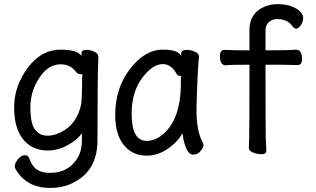

<svg xmlns="http://www.w3.org/2000/svg" viewBox="-20 -734 1540 935"><path d="M212.9 -73.2Q242.7 -73.2 275.9 -89.8Q356 -129.9 375 -226.1Q379.9 -256.8 379.9 -360.8Q381.8 -365.2 381.8 -367.2Q381.8 -373 370.8 -373Q359.9 -373 352.1 -381.8Q323.7 -420.9 274.9 -420.9Q214.8 -420.9 171.4 -355Q127.9 -289.1 127.9 -211.9Q127.9 -133.8 149.9 -103.5Q171.9 -73.2 212.9 -73.2ZM377 -461.9V-475.1Q377 -491.2 402.8 -491.2Q419.9 -491.2 439.5 -482.2Q459 -473.1 459 -458Q454.6 -363.8 454.6 -49.8Q454.6 94.2 340.8 153.8Q289.1 181.2 224.6 181.2Q106.9 181.2 54.7 86.9Q51.8 81.1 51.8 76.2Q51.8 60.1 67.9 41Q84 22 100.6 22Q117.7 22 122.1 37.1Q136.7 76.2 159.7 92Q182.6 107.9 224.6 107.9Q313 107.9 357.9 35.2Q378.9 -1 378.9 -50.8V-85.9Q360.8 -56.2 312.3 -28.6Q263.7 -1 212.9 -1Q136.7 -1 92.8 -55.4Q48.8 -109.9 48.8 -210.9Q48.8 -314 114.7 -403.1Q180.7 -492.2 274.9 -492.2Q356 -492.2 377 -461.9Z M693.8 -47.9Q733.9 -47.9 770 -77.1Q860.8 -149.9 860.8 -330.1V-357.9Q862.8 -359.9 862.8 -361.8Q862.8 -365.2 854.5 -365.2Q846.2 -365.2 840.8 -373Q814 -421.9 772.9 -421.9Q723.1 -421.9 672.1 -354Q621.1 -286.1 621.1 -180.2Q621.1 -47.9 693.8 -47.9ZM694.8 23.9Q624 23.9 582.5 -28.1Q541 -80.1 541 -174.8Q541 -304.2 613 -398.2Q685.1 -492.2 772.9 -492.2Q849.1 -492.2 862.8 -460.9V-475.1Q862.8 -491.2 891.1 -491.2Q908.2 -491.2 928.7 -482.7Q949.2 -474.1 949.2 -458Q943.8 -411.1 939.9 -306.2Q937 -225.1 937 -192.9Q937 -92.8 969.2 -36.1L971.2 -28.8Q971.2 -17.1 957 1Q942.9 19 921.9 19Q901.9 19 890.4 -4.4Q878.9 -27.8 873 -57.1L868.2 -85.9Q848.1 -44.9 798.6 -10.5Q749 23.9 694.8 23.9Z M1252.9 17.1Q1235.8 17.1 1213.9 9.5Q1191.9 2 1191.9 -17.1Q1191.9 -28.8 1193.4 -59.8Q1194.8 -90.8 1194.8 -418.9Q1096.7 -418.9 1079.6 -416Q1050.8 -416 1050.8 -460.9Q1050.8 -491.2 1073.7 -491.2Q1105 -488.8 1194.8 -488.8V-588.9Q1194.8 -669.9 1267.6 -701.2Q1298.8 -713.9 1330.6 -713.9Q1371.6 -713.9 1399.2 -703.4Q1426.8 -692.9 1441.7 -677.5Q1456.5 -662.1 1456.5 -646Q1456.5 -627 1444.6 -610.6Q1432.6 -594.2 1420.9 -594.2Q1416 -594.2 1405.8 -604Q1381.8 -641.1 1329.6 -641.1Q1305.7 -641.1 1289.3 -626.5Q1272.9 -611.8 1272.9 -585V-488.8Q1381.8 -488.8 1420.9 -492.2Q1450.7 -492.2 1450.7 -445.8Q1450.7 -417 1428.7 -417Q1407.7 -417 1389.6 -418Q1371.6 -418.9 1272.9 -418.9Q1272.9 -74.2 1274.9 -45.2Q1276.9 -16.1 1276.9 1Q1276.9 17.1 1252.9 17.1Z"/></svg>

Font: LXGW WenKai Mono Screen
Style: Regular
Weight: 400
Monospace: yes
Designer: LXGW / Fontworks Inc.
Foundry: LXGW / Fontworks Inc.
Version: Version 1.330;April 28,2024